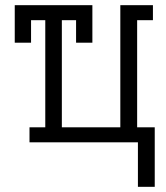

<svg xmlns="http://www.w3.org/2000/svg" viewBox="-20 -550 640 742"><path d="M513 172V0H94V-58H155V-472H100V-385H37V-530H337V-385H274V-472H219V-58H445V-530H571V-472H510V-58H578V172Z"/></svg>

Font: Iosevka Slab Light Extended
Style: Regular
Weight: 300
Width: 7
Monospace: yes
Designer: Belleve Invis
Foundry: Belleve Invis
Version: Version 11.1.0; ttfautohint (v1.8.3)